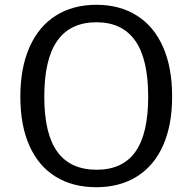

<svg xmlns="http://www.w3.org/2000/svg" viewBox="-20 -772 804 802"><path d="M382 10Q284 10 212.5 -34Q141 -78 103 -163Q65 -248 65 -368Q65 -489 103.5 -575.5Q142 -662 213.5 -707Q285 -752 383 -752Q480 -752 551.5 -707Q623 -662 661 -576Q699 -490 699 -369Q699 -249 661 -164Q623 -79 551.5 -34.5Q480 10 382 10ZM384 -63Q492 -63 545.5 -138Q599 -213 599 -368Q599 -526 544.5 -602.5Q490 -679 383 -679Q274 -679 219.5 -602Q165 -525 165 -368Q165 -213 219.5 -138Q274 -63 384 -63Z"/></svg>

Font: Libre Franklin
Style: Regular
Weight: 400
Designer: Pablo Impallari, Rodrigo Fuenzalida
Foundry: Impallari Type
Version: Version 1.001; ttfautohint (v1.4.1)